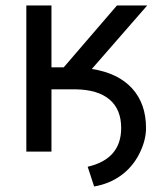

<svg xmlns="http://www.w3.org/2000/svg" viewBox="-20 -548 584 694"><path d="M312 -298.8 512.2 -528.3H402.8L210.4 -304.7H166V-528.3H75.2V0H166V-225.1H252.9C306.6 -224.4 347.6 -212.2 375.7 -188.5C403.9 -164.7 418 -130.4 418 -85.4C418 -10.6 377.6 36.1 296.9 54.7L320.3 126C356.8 119.8 389 106.6 417 86.4C445 66.2 467.1 40.1 483.4 8.1C499.7 -24 507.8 -55.2 507.8 -85.4C507.8 -144 491 -191.7 457.5 -228.5C424 -265.3 375.5 -288.7 312 -298.8Z"/></svg>

Font: Roboto1
Style: rg
Weight: 400
Designer: Google
Version: Version 2.137; 2017